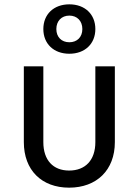

<svg xmlns="http://www.w3.org/2000/svg" viewBox="-20 -856 640 886"><path d="M300 -608C372 -608 420 -654 420 -722C420 -790 372 -836 300 -836C228 -836 180 -790 180 -722C180 -654 228 -608 300 -608ZM300 -661C264 -661 240 -685 240 -722C240 -759 264 -784 300 -784C336 -784 360 -759 360 -722C360 -685 336 -661 300 -661ZM299 10C426 10 510 -71 510 -200V-550H420V-200C420 -117 374 -69 299 -69C225 -69 180 -117 180 -200V-550H90V-200C90 -71 172 10 299 10Z"/></svg>

Font: Tekne LDO
Style: Regular
Weight: 400
Monospace: yes
Designer: Alessio Laiso, Mario Rullo, Paolo Rosset
Foundry: Alessio Laiso
Version: Version 1.000;hotconv 1.0.109;makeotfexe 2.5.65596